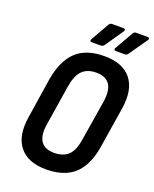

<svg xmlns="http://www.w3.org/2000/svg" viewBox="-155 -924 819 1019"><g transform="rotate(20 254.5 -414.5)"><path d="M231 8Q128 8 80.5 -52Q33 -112 51 -223L86 -450Q105 -558 161 -610.5Q217 -663 320 -663Q424 -663 471.5 -603Q519 -543 501 -432L465 -205Q448 -97 391.5 -44.5Q335 8 231 8ZM242 -89Q294 -89 322.5 -117Q351 -145 360 -209L396 -431Q407 -500 384.5 -533Q362 -566 309 -566Q258 -566 229.5 -537.5Q201 -509 191 -445L156 -224Q144 -155 166.5 -122Q189 -89 242 -89ZM228 -709Q222 -709 220.5 -713.5Q219 -718 222 -723L280 -825Q286 -837 298 -837H364Q370 -837 372 -832.5Q374 -828 370 -822L300 -720Q292 -709 281 -709ZM364 -709Q358 -709 356.5 -713.5Q355 -718 358 -723L416 -825Q422 -837 433 -837H500Q507 -837 508.5 -832.5Q510 -828 506 -822L435 -720Q428 -709 417 -709Z"/></g></svg>

Font: Sofia Sans Condensed
Style: Bold Italic
Weight: 700
Italic angle: -9°
Version: Version 4.100